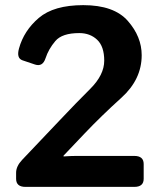

<svg xmlns="http://www.w3.org/2000/svg" viewBox="-20 -731 626 751"><path d="M79.6 0Q43 0 43 -31.7V-55.2Q43 -80.6 66.4 -105.5L212.4 -259.3Q278.3 -329.1 333 -383.5Q387.7 -438 387.7 -493.7Q387.7 -549.3 360.1 -575.4Q332.5 -601.6 290 -601.6Q222.7 -601.6 196.3 -570.3Q169.9 -539.1 158.2 -503.4Q147 -468.8 117.2 -478.5L67.9 -495.1Q43.9 -503.4 54.2 -541Q73.2 -610.8 131.8 -660.9Q190.4 -710.9 305.7 -710.9Q425.8 -710.9 480 -649.2Q534.2 -587.4 534.2 -515.1Q534.2 -420.4 455.1 -348.9Q376 -277.3 311.5 -209.5L228.5 -122.1V-119.1Q257.8 -121.1 277.3 -121.1H505.4Q542 -121.1 542 -89.4V-31.7Q542 0 505.4 0Z"/></svg>

Font: Istok
Style: Bold
Weight: 700
Designer: Andrey V. Panov
Foundry: Andrey V. Panov
Version: Version 1.0.1